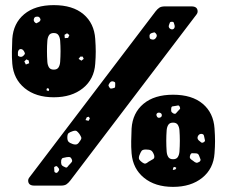

<svg xmlns="http://www.w3.org/2000/svg" viewBox="-20 -725 886 750"><path d="M190 -345Q120 -345 76.5 -380.5Q33 -416 28 -476Q26 -502 26.5 -523.5Q27 -545 28 -573Q32 -634 74.5 -669.5Q117 -705 190 -705Q264 -705 306 -669.5Q348 -634 352 -573Q354 -545 354 -523.5Q354 -502 352 -476Q348 -416 304 -380.5Q260 -345 190 -345ZM114 0Q90 0 90 -20Q90 -26 94 -31L588 -681Q595 -690 602.5 -695Q610 -700 624 -700H728Q752 -700 752 -680Q752 -674 748 -669L254 -19Q247 -10 239.5 -5Q232 0 218 0ZM138 -650Q135 -659 128 -660Q122 -660 118.5 -659Q115 -658 113 -653Q109 -643 118 -636Q122 -633 124.5 -635Q127 -637 132 -639Q139 -644 138 -650ZM651 -640Q645 -640 643.5 -636.5Q642 -633 640 -627Q637 -619 644 -613Q652 -608 658 -612Q664 -617 662 -626Q660 -632 659 -636Q658 -640 651 -640ZM589 -594Q585 -599 582 -598.5Q579 -598 573 -596Q564 -593 564 -585Q564 -578 565.5 -575Q567 -572 573 -571Q583 -568 589 -577Q596 -586 589 -594ZM190 -453Q203 -453 208.5 -461.5Q214 -470 215 -483Q218 -526 215 -566Q214 -579 208.5 -587.5Q203 -596 190 -596Q177 -596 171.5 -587.5Q166 -579 165 -566Q162 -526 165 -483Q166 -470 171.5 -461.5Q177 -453 190 -453ZM242 -595 232 -589 233 -576 246 -577 251 -588ZM73 -526Q67 -535 58 -533Q51 -530 50 -520Q50 -513 50 -509.5Q50 -506 56 -504Q66 -500 74 -510Q78 -514 77 -517.5Q76 -521 73 -526ZM303 -504H294L287 -495L298 -488L307 -495ZM92 -489 83 -493 75 -485 81 -473 94 -478ZM425 -406Q415 -410 409 -402Q405 -396 404 -393Q403 -390 407 -384Q410 -379 413.5 -379Q417 -379 424 -381Q429 -382 429.5 -385Q430 -388 430 -393Q430 -398 430 -401Q430 -404 425 -406ZM172 -377 167 -381 162 -378V-372L170 -369ZM656 5Q586 5 542.5 -30.5Q499 -66 494 -126Q492 -152 492.5 -173.5Q493 -195 494 -223Q498 -284 540.5 -319.5Q583 -355 656 -355Q730 -355 772 -319.5Q814 -284 818 -223Q820 -195 820 -173.5Q820 -152 818 -126Q814 -66 770 -30.5Q726 5 656 5ZM682 -308Q679 -314 675 -313Q671 -312 664 -311Q658 -310 654 -309.5Q650 -309 649 -303Q648 -295 649 -290.5Q650 -286 657 -282Q664 -279 667 -282Q670 -285 675 -291Q680 -296 682.5 -299Q685 -302 682 -308ZM606 -284Q598 -287 593 -282Q589 -277 593 -270Q596 -264 603 -265Q611 -267 612 -273Q613 -281 606 -284ZM327 -269 319 -267 314 -256 326 -253 331 -262ZM656 -103Q669 -103 674.5 -111.5Q680 -120 681 -133Q684 -176 681 -216Q680 -229 674.5 -237.5Q669 -246 656 -246Q643 -246 637.5 -237.5Q632 -229 631 -216Q628 -176 631 -133Q632 -120 637.5 -111.5Q643 -103 656 -103ZM290 -202Q284 -210 279.5 -213Q275 -216 265 -213Q253 -209 248 -205Q243 -201 243 -188Q243 -176 248 -171Q253 -166 265 -162Q276 -159 281.5 -162Q287 -165 293 -175Q299 -183 297.5 -188Q296 -193 290 -202ZM768 -202Q758 -203 753 -193Q749 -184 756 -177Q762 -172 765.5 -169Q769 -166 775 -169Q782 -173 780.5 -177.5Q779 -182 778 -189Q777 -195 775.5 -198Q774 -201 768 -202ZM550 -141Q537 -141 533 -135.5Q529 -130 524 -117Q521 -107 524 -102Q527 -97 535 -91Q543 -85 548 -86Q553 -87 560 -93Q571 -100 578 -103.5Q585 -107 582 -119Q577 -133 570.5 -137Q564 -141 550 -141ZM758 -116Q755 -126 745 -126Q736 -126 731 -126.5Q726 -127 723 -119Q720 -110 723 -106Q726 -102 734 -97Q741 -91 746 -89.5Q751 -88 759 -93Q765 -98 763 -103Q761 -108 758 -116ZM260 -104Q256 -111 252 -111.5Q248 -112 240 -111Q231 -109 226 -108Q221 -107 219 -98Q218 -88 220 -82.5Q222 -77 232 -73Q240 -68 243.5 -73Q247 -78 254 -85Q259 -90 261 -93.5Q263 -97 260 -104ZM209 -68Q205 -73 203 -75Q201 -77 196 -75Q191 -73 191.5 -70Q192 -67 192 -62Q192 -57 192.5 -54.5Q193 -52 198 -50Q202 -49 204 -51Q206 -53 209 -57Q213 -63 209 -68ZM663 -73 657 -71 655 -61 665 -63 669 -69Z"/></svg>

Font: Rubik Moonrocks
Style: Regular
Weight: 400
Designer: Hubert and Fischer, NaN
Foundry: Hubert and Fischer, NaN
Version: Version 2.200